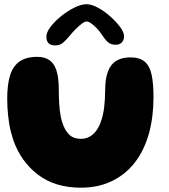

<svg xmlns="http://www.w3.org/2000/svg" viewBox="-20 -850 782 890"><path d="M354.5 20Q235.5 20 156.2 -40.2Q77 -100.5 41.5 -201Q36 -218.5 31.2 -236.5Q26.5 -254.5 23.2 -273.2Q20 -292 17.8 -312Q15.5 -332 14.5 -352.5Q13.5 -373 13.5 -394Q13.5 -459 27 -501.5Q40.5 -544 71 -565.2Q101.5 -586.5 152 -586.5Q186 -586.5 208.2 -571.8Q230.5 -557 241.5 -523.8Q252.5 -490.5 252.5 -434Q252.5 -417.5 253 -400.8Q253.5 -384 254.5 -368.2Q255.5 -352.5 257.2 -337.5Q259 -322.5 261.8 -308.8Q264.5 -295 268.5 -283Q279 -248.5 299.2 -227.5Q319.5 -206.5 354.5 -206.5Q377.5 -206.5 395 -216.2Q412.5 -226 425.2 -242.8Q438 -259.5 446 -282Q452 -297.5 456.2 -315.2Q460.5 -333 462.8 -352.2Q465 -371.5 466.2 -391.5Q467.5 -411.5 467.5 -431Q467.5 -486.5 480.8 -520Q494 -553.5 520 -568.8Q546 -584 584 -584Q627.5 -584 650.8 -564.2Q674 -544.5 682.8 -503.5Q691.5 -462.5 691.5 -399.5Q691.5 -377 690.2 -355.8Q689 -334.5 686.5 -314Q684 -293.5 680.2 -273.8Q676.5 -254 671.5 -235.2Q666.5 -216.5 660 -199Q636 -131.5 593.2 -82.5Q550.5 -33.5 490.5 -6.8Q430.5 20 354.5 20ZM235.5 -639.5Q195 -639.5 195 -680Q195 -700 214.2 -725.5Q233.5 -751 263.2 -775Q293 -799 324.8 -814.8Q356.5 -830.5 381.5 -830.5Q404 -830.5 433.8 -814.5Q463.5 -798.5 491 -774Q518.5 -749.5 536.8 -724.8Q555 -700 555 -682Q555 -663.5 544.5 -653Q534 -642.5 516.5 -642.5Q493.5 -642.5 479.8 -655Q466 -667.5 452 -689.5Q443.5 -703 430.2 -717.2Q417 -731.5 403.8 -741Q390.5 -750.5 381 -750.5Q373 -750.5 358.8 -739.8Q344.5 -729 329.5 -713.8Q314.5 -698.5 303 -684.5Q286.5 -664 272 -651.8Q257.5 -639.5 235.5 -639.5Z"/></svg>

Font: Gluten
Style: Bold
Weight: 700
Designer: Tyler Finck
Foundry: Etcetera Type Company
Version: Version 1.204